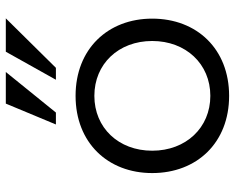

<svg xmlns="http://www.w3.org/2000/svg" viewBox="-92 -688 789 644"><g transform="rotate(-90 302.0 -366.5)"><path d="M302 8C459 8 561 -100 561 -250C561 -399 459 -507 302 -507C145 -507 43 -399 43 -250C43 -100 145 8 302 8ZM302 -55C195 -55 118 -137 118 -250C118 -363 195 -444 302 -444C409 -444 486 -363 486 -250C486 -137 409 -55 302 -55ZM206 -573H246L382 -741H276ZM356 -573H396L562 -741H450Z"/></g></svg>

Font: Absans
Style: Regular
Weight: 400
Designer: Valerio Monopoli
Version: Version 1.200;Glyphs 3.2 (3217)